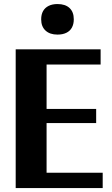

<svg xmlns="http://www.w3.org/2000/svg" viewBox="-20 -949 566 969"><path d="M59.2 0V-700H487.8V-623.4H179.6L215.1 -656V-43L178.6 -77.3H498.3V0ZM136.9 -328V-399.1H465.3V-328ZM270.2 -774.4Q231.6 -774.4 209.7 -794.8Q187.8 -815.1 187.8 -851.5Q187.8 -876 197.4 -893.1Q207.1 -910.3 225.7 -919.4Q244.2 -928.6 270.2 -928.6Q309.5 -928.6 330.9 -908.6Q352.4 -888.6 352.4 -851.5Q352.4 -827 342.8 -809.7Q333.3 -792.3 314.7 -783.4Q296.2 -774.4 270.2 -774.4Z"/></svg>

Font: Sutasoma
Style: Regular
Weight: 400
Designer: Izhar Fathurrohim, Akbar Rohmanto, Arusyal Khofiqoini
Foundry: Kiwari Kolektiv
Version: Version 1.102